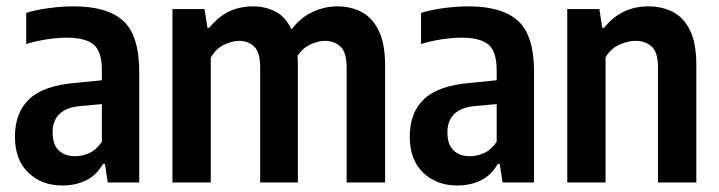

<svg xmlns="http://www.w3.org/2000/svg" viewBox="-20 -574 2262 604"><path d="M177 9.5Q110.5 9.5 68.8 -31.2Q27 -72 27 -144Q27 -220 72.5 -262.8Q118 -305.5 220.5 -313.5L300.5 -321.5V-353Q300.5 -412 274.5 -433.8Q248.5 -455.5 190 -455.5Q162.5 -455.5 128.8 -450.5Q95 -445.5 62.5 -435.5V-533.5Q95.5 -543.5 135.8 -548.8Q176 -554 212 -554Q317 -554 367.5 -508.5Q418 -463 418 -347.5V0H319L310 -58.5H304Q283.5 -22.5 250.5 -6.5Q217.5 9.5 177 9.5ZM145.5 -157.5Q145.5 -119 164.8 -100.8Q184 -82.5 217 -82.5Q237.5 -82.5 259.8 -92Q282 -101.5 300.5 -128V-246.5L233 -240.5Q145.5 -232.5 145.5 -157.5Z M522.5 0V-545.5H623.5L632.5 -486.5H638.5Q691.5 -554 776 -554Q815 -554 846.8 -537.5Q878.5 -521 897 -481.5Q926.5 -520 964.5 -537Q1002.5 -554 1041 -554Q1083 -554 1117 -536.5Q1151 -519 1171.2 -478Q1191.5 -437 1191.5 -367V0H1070.5V-361Q1070.5 -409.5 1051 -427.5Q1031.5 -445.5 1002 -445.5Q983 -445.5 958.5 -435.2Q934 -425 916 -398.5Q917 -386.5 917 -373.5V0H798.5V-361Q798.5 -409.5 779.8 -427.5Q761 -445.5 732 -445.5Q711 -445.5 685.2 -433.5Q659.5 -421.5 643 -392.5V0Z M1419 9.5Q1352.5 9.5 1310.8 -31.2Q1269 -72 1269 -144Q1269 -220 1314.5 -262.8Q1360 -305.5 1462.5 -313.5L1542.5 -321.5V-353Q1542.5 -412 1516.5 -433.8Q1490.5 -455.5 1432 -455.5Q1404.5 -455.5 1370.8 -450.5Q1337 -445.5 1304.5 -435.5V-533.5Q1337.5 -543.5 1377.8 -548.8Q1418 -554 1454 -554Q1559 -554 1609.5 -508.5Q1660 -463 1660 -347.5V0H1561L1552 -58.5H1546Q1525.5 -22.5 1492.5 -6.5Q1459.5 9.5 1419 9.5ZM1387.5 -157.5Q1387.5 -119 1406.8 -100.8Q1426 -82.5 1459 -82.5Q1479.5 -82.5 1501.8 -92Q1524 -101.5 1542.5 -128V-246.5L1475 -240.5Q1387.5 -232.5 1387.5 -157.5Z M1764.5 0V-545.5H1865.5L1874.5 -486.5H1880.5Q1933.5 -554 2020 -554Q2062.5 -554 2096.8 -536.5Q2131 -519 2150.8 -478.5Q2170.5 -438 2170.5 -369.5V0H2050V-361Q2050 -409.5 2030.2 -427.5Q2010.5 -445.5 1979 -445.5Q1955.5 -445.5 1929 -433.8Q1902.5 -422 1885 -394V0Z"/></svg>

Font: Encode Sans Condensed Condensed SemiBold
Style: Regular
Weight: 600
Width: 3
Designer: Multiple Designers
Foundry: Impallari Type
Version: Version 3.000; ttfautohint (v1.8.3) -l 8 -r 50 -G 200 -x 14 